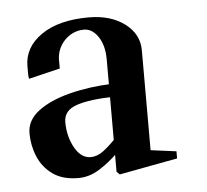

<svg xmlns="http://www.w3.org/2000/svg" viewBox="-37 -754 491 456"><g transform="rotate(-5 208.0 -526.0)"><path d="M133 -337Q95 -337 71.5 -354Q48 -371 37 -397.5Q26 -424 26 -453Q26 -484 54.5 -505.5Q83 -527 130 -539Q177 -551 232 -553L224 -545V-612Q224 -645 210 -666Q196 -687 176 -687Q159 -687 144.5 -678.5Q130 -670 121 -655.5Q112 -641 111 -624Q111 -615 111 -610Q111 -605 111 -600L36 -582Q35 -589 35 -596.5Q35 -604 35 -612Q35 -657 76.5 -686Q118 -715 190 -715Q242 -715 275.5 -690Q309 -665 309 -626V-380L301 -389L370 -380V-363L231 -337L224 -344V-393L229 -389Q208 -368 183.5 -352.5Q159 -337 133 -337ZM166 -384Q182 -384 197 -395.5Q212 -407 229 -425L224 -412V-533L233 -522Q176 -521 144.5 -510.5Q113 -500 113 -472Q113 -438 128 -411Q143 -384 166 -384Z"/></g></svg>

Font: Wittgenstein SemiBold
Style: Regular
Weight: 600
Designer: Jörg Drees
Foundry: Jörg Drees
Version: Version 1.500